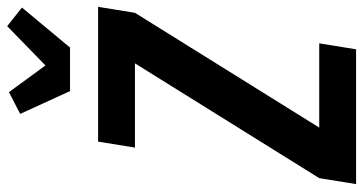

<svg xmlns="http://www.w3.org/2000/svg" viewBox="-264 -770 1034 547"><g transform="rotate(-90 253.5 -497.0)"><path d="M2 0 19 -105 346 -630H106L123 -735H507L490 -630L163 -105H403L386 0ZM267 -815 202 -957 264 -989 340 -885 452 -994 505 -952 391 -815Z"/></g></svg>

Font: Iosevka Extrabold Oblique
Style: Regular
Weight: 800
Italic angle: -9°
Monospace: yes
Designer: Belleve Invis
Foundry: Belleve Invis
Version: Version 32.5.0; ttfautohint (v1.8.4)